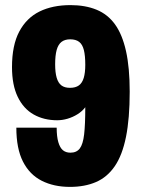

<svg xmlns="http://www.w3.org/2000/svg" viewBox="-20 -720 561 752"><path d="M254 12Q191 12 143.5 -12Q96 -36 70 -87Q44 -138 44 -220H202Q202 -185 208.5 -163Q215 -141 226.5 -131.5Q238 -122 256 -122Q280 -122 292.5 -138.5Q305 -155 309.5 -193.5Q314 -232 314 -300Q302 -284 283.5 -272.5Q265 -261 244.5 -255Q224 -249 204 -249Q152 -249 112 -271.5Q72 -294 49.5 -340.5Q27 -387 27 -457Q27 -543 55.5 -596.5Q84 -650 135 -675Q186 -700 256 -700Q314 -700 358 -682Q402 -664 430.5 -624.5Q459 -585 473.5 -520Q488 -455 488 -361Q488 -256 473.5 -184Q459 -112 429.5 -69Q400 -26 356 -7Q312 12 254 12ZM254 -376Q276 -376 289 -385.5Q302 -395 308 -415Q314 -435 314 -466Q314 -502 308.5 -524Q303 -546 290 -556Q277 -566 255 -566Q234 -566 221 -556Q208 -546 202 -524.5Q196 -503 196 -468Q196 -436 202 -415.5Q208 -395 220.5 -385.5Q233 -376 254 -376Z"/></svg>

Font: Archivo Condensed Black
Style: Regular
Weight: 900
Width: 3
Designer: Hector Gatti
Foundry: Omnibus-Type
Version: Version 2.001